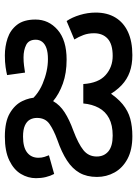

<svg xmlns="http://www.w3.org/2000/svg" viewBox="90 -630 552 771"><g transform="rotate(-90 365.5 -244.0)"><path d="M530 12Q492 12 462.5 1.5Q433 -9 409.5 -31Q386 -53 366 -89L386 -90Q360 -49 333 -27Q306 -5 275 3.5Q244 12 205 12Q150 12 113.5 -7.5Q77 -27 59 -59.5Q41 -92 41 -130Q41 -171 57.5 -200Q74 -229 107 -250.5Q140 -272 189 -289Q230 -304 254 -321Q278 -338 278 -371Q278 -387 271 -399.5Q264 -412 247.5 -419.5Q231 -427 203 -427Q160 -427 139 -410.5Q118 -394 118 -365Q118 -352 121.5 -341Q125 -330 128 -323L53 -302Q45 -317 40.5 -335.5Q36 -354 36 -375Q36 -407 53 -435.5Q70 -464 107 -482Q144 -500 203 -500Q263 -500 297 -480Q331 -460 345.5 -430Q360 -400 360 -370Q360 -332 345 -305.5Q330 -279 300.5 -260Q271 -241 227 -225Q174 -205 148.5 -184.5Q123 -164 123 -131Q123 -102 143.5 -84.5Q164 -67 207 -67Q249 -67 276.5 -81.5Q304 -96 318.5 -123Q333 -150 336 -185H414Q418 -124 450 -95.5Q482 -67 527 -67Q574 -67 596 -87Q618 -107 618 -142Q618 -165 611 -184Q604 -203 593 -221L667 -252Q682 -230 691.5 -198.5Q701 -167 701 -135Q701 -89 681 -56Q661 -23 623 -5.5Q585 12 530 12ZM673 -377Q673 -324 631.5 -288Q590 -252 512 -252Q458 -252 416 -267Q374 -282 345 -306.5Q316 -331 299 -357L335 -414Q364 -370 415 -348.5Q466 -327 514 -327Q541 -327 558 -333Q575 -339 583.5 -350Q592 -361 592 -376Q592 -404 571 -414.5Q550 -425 521 -425Q503 -425 488 -423Q473 -421 460 -419L450 -491Q462 -494 482 -497Q502 -500 529 -500Q565 -500 598 -489Q631 -478 652 -451Q673 -424 673 -377Z"/></g></svg>

Font: ltelugu85
Style: Book
Weight: 400
Designer: Jelle Bosma - Monotype Design Team
Foundry: Monotype Imaging Inc.
Version: Version 2.003